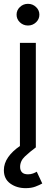

<svg xmlns="http://www.w3.org/2000/svg" viewBox="-27 -770 284 1003"><path d="M77.1 0V-545.9H160.2V0ZM106.9 212.9Q60.1 212.9 26.6 188.7Q-6.8 164.6 -6.8 119.1Q-6.8 83.5 15.6 51.3Q38.1 19 78.1 -7.8L160.2 0Q128.4 23.4 103.3 47.1Q78.1 70.8 78.1 102.1Q78.1 120.1 88.1 130.4Q98.1 140.6 119.1 140.6Q133.8 140.6 145.5 136.2Q157.2 131.8 165 127L193.8 188.5Q179.2 196.8 158 204.8Q136.7 212.9 106.9 212.9ZM119.1 -636.7Q94.7 -636.7 77.1 -653.3Q59.6 -669.9 59.6 -693.4Q59.6 -716.8 77.1 -733.4Q94.7 -750 119.1 -750Q143.6 -750 161.1 -733.4Q178.7 -716.8 178.7 -693.4Q178.7 -669.9 161.1 -653.3Q143.6 -636.7 119.1 -636.7Z"/></svg>

Font: GitLab Sans
Style: Regular
Weight: 400
Designer: Rasmus Andersson
Foundry: Modifications by GitLab B.V., manufactured by rsms
Version: Version 4.000;git-c8fb6b7